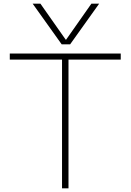

<svg xmlns="http://www.w3.org/2000/svg" viewBox="-20 -1020 707 1040"><path d="M157 -1000H199L336 -805H338L475 -1000H517L360 -780H314ZM316 0V-697H33V-730H634V-697H351V0Z"/></svg>

Font: M PLUS 2 ExtraLight
Style: Regular
Weight: 250
Designer: Coji Morishita
Foundry: UNDERFOREST DESIGN
Version: Version 1.001